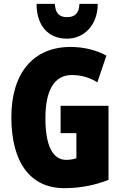

<svg xmlns="http://www.w3.org/2000/svg" viewBox="-20 -968 633 998"><path d="M488 -948H393C391 -897 368 -879 328 -879C287 -879 268 -900 265 -948H170C170 -829 236 -767 328 -767C417 -767 488 -837 488 -948ZM295 -418V-276H377V-145C360 -140 342 -137 324 -137C253 -137 216 -213 216 -354C216 -498 262 -578 353 -578C402 -578 447 -565 486 -540L533 -679C486 -705 421 -724 347 -724C153 -724 39 -588 39 -359C39 -123 138 10 314 10C394 10 470 -4 544 -33V-418Z"/></svg>

Font: Noto Sans Arabic ExtCond Blk
Style: Regular
Weight: 900
Width: 2
Designer: Monotype Design Team, Nadine Chahine, Nizar Qandah and Khaled Hosny
Foundry: Monotype Imaging Inc.
Version: Version 2.012